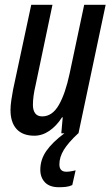

<svg xmlns="http://www.w3.org/2000/svg" viewBox="-20 -559 465 805"><path d="M124 10Q75 10 49.5 -18Q24 -46 24 -98Q24 -116 27.5 -139.5Q31 -163 35 -184L111 -539H200L129 -201Q118 -155 118 -119Q118 -97 127.5 -84Q137 -71 157 -71Q199 -71 226.5 -118.5Q254 -166 272 -251L333 -539H423L309 0H237L243 -67H240Q217 -31 187 -10.5Q157 10 124 10ZM227 226Q188 226 168.5 205.5Q149 185 149 153Q149 110 174.5 73.5Q200 37 250 0H308Q266 39 247.5 69.5Q229 100 229 130Q229 161 258 161Q266 161 276 159.5Q286 158 297 155L283 217Q270 223 256 224.5Q242 226 227 226Z"/></svg>

Font: Noto Sans ExtraCondensed Medium
Style: Italic
Weight: 500
Width: 2
Italic angle: -12°
Designer: Monotype Design Team
Foundry: Monotype Imaging Inc.
Version: Version 2.013; ttfautohint (v1.8.4.7-5d5b)